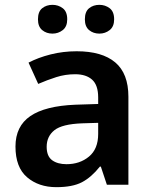

<svg xmlns="http://www.w3.org/2000/svg" viewBox="-20 -764 628 794"><path d="M297 -552Q402 -552 456.5 -506Q511 -460 511 -364V0H422L397 -75H393Q358 -31 319 -10.5Q280 10 213 10Q140 10 92 -31Q44 -72 44 -158Q44 -242 105.5 -284Q167 -326 292 -331L386 -334V-361Q386 -412 361 -434.5Q336 -457 291 -457Q250 -457 212.5 -445Q175 -433 138 -417L98 -505Q138 -526 189.5 -539Q241 -552 297 -552ZM320 -254Q237 -251 205 -225.5Q173 -200 173 -157Q173 -118 195.5 -101.5Q218 -85 255 -85Q310 -85 348 -116.5Q386 -148 386 -210V-256ZM137 -684Q137 -716 154.5 -730Q172 -744 197 -744Q221 -744 239.5 -730Q258 -716 258 -684Q258 -654 239.5 -639.5Q221 -625 197 -625Q172 -625 154.5 -639.5Q137 -654 137 -684ZM331 -684Q331 -716 348.5 -730Q366 -744 391 -744Q415 -744 433.5 -730Q452 -716 452 -684Q452 -654 433.5 -639.5Q415 -625 391 -625Q366 -625 348.5 -639.5Q331 -654 331 -684Z"/></svg>

Font: Noto Sans Gurmukhi UI SemiBold
Style: Regular
Weight: 600
Designer: Jelle Bosma - Monotype Design Team
Foundry: Monotype Imaging Inc.
Version: Version 2.004; ttfautohint (v1.8.4.7-5d5b)